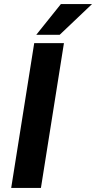

<svg xmlns="http://www.w3.org/2000/svg" viewBox="-20 -923 472 943"><path d="M35 0H181L294 -711H148ZM158 -752H273L432 -903H279Z"/></svg>

Font: Asimov Pro
Style: BdObl
Weight: 700
Designer: Google
Version: Version 2.000980; 2014